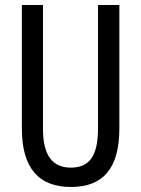

<svg xmlns="http://www.w3.org/2000/svg" viewBox="-20 -734 562 764"><path d="M455 -224V-714H370V-223C370 -111 334 -67 262 -67C191 -67 151 -112 151 -222V-714H67V-223C67 -64 135 10 262 10C389 10 455 -62 455 -224Z"/></svg>

Font: Noto Sans Sinhala ExtraCondensed
Style: Regular
Weight: 400
Width: 2
Designer: Jelle Bosma - Monotype Design Team
Foundry: Monotype Imaging Inc.
Version: Version 2.006